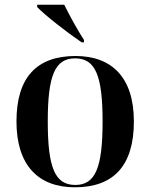

<svg xmlns="http://www.w3.org/2000/svg" viewBox="-20 -786 639 816"><path d="M327 -606H337V-616C309 -659 275 -721 253 -766H138V-756C171 -721 268 -646 327 -606ZM298 10C463 10 549 -82 549 -270C549 -457 455 -548 301 -548C136 -548 50 -457 50 -270C50 -82 144 10 298 10ZM300 0C214 0 183 -72 183 -270C183 -466 214 -538 299 -538C385 -538 416 -466 416 -270C416 -72 385 0 300 0Z"/></svg>

Font: Noto Serif Display SemiBold
Style: Regular
Weight: 600
Designer: Monotype Design Team
Foundry: Monotype Imaging Inc.
Version: Version 2.009